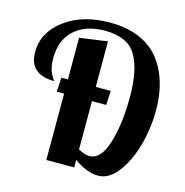

<svg xmlns="http://www.w3.org/2000/svg" viewBox="-111 -853 928 965"><g transform="rotate(15 353.5 -370.5)"><path d="M18 -511Q18 -612 110 -681Q202 -750 345 -750Q433 -750 499 -721.5Q565 -693 604 -642Q643 -591 662 -526.5Q681 -462 681 -385Q681 -292 657 -203Q633 -114 587 -52.5Q541 9 484 9Q427 9 358 -39V0H213V-345H175L179 -419H213V-636L358 -656V-419H436L432 -345H358V-94Q390 -75 416 -75Q476 -75 506.5 -174.5Q537 -274 537 -414Q537 -557 493 -630.5Q449 -704 331 -704Q231 -704 172.5 -651.5Q114 -599 114 -503Q114 -482 117 -464Q120 -446 125 -434Q130 -422 134.5 -414Q139 -406 143.5 -400Q148 -394 149 -393Q18 -393 18 -511Z"/></g></svg>

Font: Lobster Two
Style: Bold
Weight: 700
Designer: Pablo Impallari
Foundry: Pablo Impallari. www.impallari.com
Version: Version 1.006